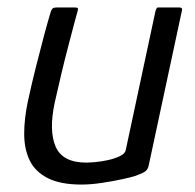

<svg xmlns="http://www.w3.org/2000/svg" viewBox="-20 -492 524 516"><path d="M199 4Q142 4 108 -13.5Q74 -31 59.5 -61.5Q45 -92 45 -132.5Q45 -173 55 -220Q65 -266 76.5 -312Q88 -358 98.5 -397Q109 -436 116 -459Q119 -468 122.5 -470Q126 -472 134 -472H177Q185 -472 188 -471Q191 -470 188 -460Q186 -454 179.5 -429Q173 -404 163.5 -368Q154 -332 144.5 -292Q135 -252 127 -216Q111 -141 129.5 -98Q148 -55 212 -55Q220 -55 237 -56.5Q254 -58 271.5 -62Q289 -66 302.5 -72.5Q316 -79 318 -89L398 -463Q399 -466 400.5 -469Q402 -472 405 -472H462Q465 -472 467.5 -470.5Q470 -469 469 -464L380 -49Q378 -37 370.5 -31.5Q363 -26 343 -19Q334 -16 309 -10.5Q284 -5 254 -0.5Q224 4 199 4Z"/></svg>

Font: Glory
Style: Italic
Weight: 400
Italic angle: -12°
Designer: Robert Leuschke
Foundry: Robert Leuschke
Version: Version 1.011